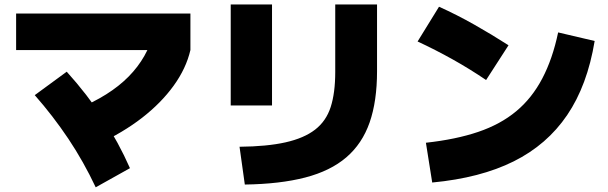

<svg xmlns="http://www.w3.org/2000/svg" viewBox="-20 -803 2680 847"><path d="M320 -322.2Q463.3 -380 547.2 -465Q631.1 -550 658.9 -662.2L820 -582.2Q801.1 -501.1 746.1 -425Q691.1 -348.9 606.7 -283.3Q522.2 -217.8 411.1 -166.7ZM402.2 23.3Q348.9 -90 281.7 -190.6Q214.4 -291.1 133.3 -383.3L274.4 -486.7Q365.6 -385.6 434.4 -280Q503.3 -174.4 553.3 -61.1ZM51.1 -582.2V-743.3H820V-582.2Z M1036.7 -155.6Q1157.8 -156.7 1239.4 -175Q1321.1 -193.3 1370 -231.1Q1418.9 -268.9 1438.9 -331.1Q1458.9 -393.3 1458.9 -485.6V-783.3H1643.3V-488.9Q1643.3 -356.7 1610.6 -262.8Q1577.8 -168.9 1507.8 -108.9Q1437.8 -48.9 1326.7 -20Q1215.6 8.9 1060 11.1ZM997.8 -337.8V-783.3H1180V-337.8Z M1858.9 -173.3Q1991.1 -187.8 2089.4 -221.1Q2187.8 -254.4 2257.2 -312.2Q2326.7 -370 2372.2 -456.7Q2417.8 -543.3 2442.2 -660L2603.3 -622.2Q2571.1 -426.7 2482.2 -295.6Q2393.3 -164.4 2246.1 -91.1Q2098.9 -17.8 1886.7 2.2ZM2124.4 -450Q2052.2 -498.9 1976.7 -541.1Q1901.1 -583.3 1822.2 -620L1916.7 -773.3Q1995.6 -737.8 2072.2 -694.4Q2148.9 -651.1 2223.3 -603.3Z"/></svg>

Font: Paperlogy 9 Black
Style: Regular
Weight: 900
Designer: redesigned by Lee Juim, glyphs from Gmarket Sans & Montserrat
Foundry: PT&
Version: Version 1.001